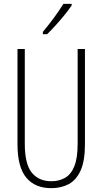

<svg xmlns="http://www.w3.org/2000/svg" viewBox="-20 -969 533 999"><path d="M422 -218Q422 -132 399.5 -82Q377 -32 337.5 -11Q298 10 247 10Q162 10 116.5 -45Q71 -100 71 -218V-714H109V-221Q109 -115 145.5 -70.5Q182 -26 247 -26Q288 -26 319 -44Q350 -62 367 -104.5Q384 -147 384 -221V-714H422ZM353 -941Q337 -917 314.5 -889.5Q292 -862 268 -835.5Q244 -809 225 -791H203V-803Q236 -843 261 -877Q286 -911 310 -949H353Z"/></svg>

Font: Noto Sans Gujarati UI ExtraCondensed ExtraLight
Style: Regular
Weight: 200
Width: 2
Designer: Jelle Bosma - Monotype Design Team, Universal Thirst
Foundry: Monotype Imaging Inc.
Version: Version 2.106; ttfautohint (v1.8.4.7-5d5b)